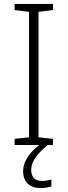

<svg xmlns="http://www.w3.org/2000/svg" viewBox="-20 -734 342 972"><path d="M138 126C138 78 176 38 222 0H248V-31L175 -39V-674L248 -683V-714H54V-683L127 -674V-39L54 -31V0H178C127 41 97 86 97 132C97 188 131 218 186 218C208 218 226 214 240 210V175C229 178 212 182 192 182C156 182 138 162 138 126Z"/></svg>

Font: Noto Sans Syriac Extralight
Style: Regular
Weight: 200
Designer: Patrick Giasson and the Monotype Design Team
Foundry: Monotype Imaging Inc.
Version: Version 3.000